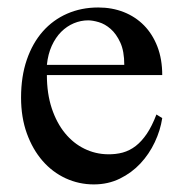

<svg xmlns="http://www.w3.org/2000/svg" viewBox="-20 -481 484 516"><path d="M416 -163.6Q411.1 -130.9 396 -98.9Q380.9 -66.9 357.4 -41.7Q334 -16.6 302.2 -1Q270.5 14.6 231.9 14.6Q192.4 14.6 156.7 -1.7Q121.1 -18.1 94.5 -48.6Q67.9 -79.1 52.2 -122.3Q36.6 -165.5 36.6 -218.8Q36.6 -275.4 52 -320.3Q67.4 -365.2 95 -396.5Q122.6 -427.7 160.6 -444.3Q198.7 -460.9 244.1 -460.9Q281.2 -460.9 312.7 -448.5Q344.2 -436 367.2 -412.6Q390.1 -389.2 403.1 -355.5Q416 -321.8 416 -279.3H106Q106 -229.5 119.1 -189.9Q132.3 -150.4 154.8 -123Q177.2 -95.7 206.8 -81.3Q236.3 -66.9 269 -66.4Q291 -65.9 309.8 -71Q328.6 -76.2 344.7 -88.6Q360.8 -101.1 374.8 -121.8Q388.7 -142.6 400.4 -173.3ZM314 -306.6Q314 -343.8 303.2 -366.9Q292.5 -390.1 277.3 -403.3Q262.2 -416.5 245.6 -421.4Q229 -426.3 216.8 -426.3Q197.3 -426.3 178.5 -418.5Q159.7 -410.6 144.5 -395.5Q129.4 -380.4 119.1 -357.9Q108.9 -335.4 106 -306.6Z"/></svg>

Font: Doulos SIL APac
Style: Regular
Weight: 400
Designer: Walt Agee, Victor Gaultney, Peter Martin, Debbi Hosken, Becca Hirsbrunner
Foundry: SIL International
Version: Version 5.000